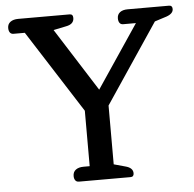

<svg xmlns="http://www.w3.org/2000/svg" viewBox="-51 -746 806 797"><g transform="rotate(-5 352.5 -347.5)"><path d="M226 -25Q226 -42 238 -51Q250 -60 271 -60H296V-291L76 -635H29Q19 -635 14 -642Q9 -649 9 -661Q9 -677 21 -686Q33 -695 54 -695H268Q282 -695 282 -679Q282 -653 249 -647L196 -636L363 -373L539 -635H486Q476 -635 471 -642Q466 -649 466 -661Q466 -677 477.5 -686Q489 -695 510 -695H682Q696 -695 696 -680Q696 -661 668 -651L618 -635L396 -304V-59L443 -46Q475 -38 475 -15Q475 0 461 0H246Q236 0 231 -7Q226 -14 226 -25Z"/></g></svg>

Font: Maitree Medium
Style: Regular
Weight: 500
Designer: CadsonDemak Team
Foundry: CadsonDemak
Version: Version 1.000